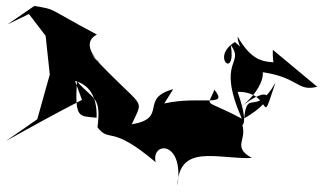

<svg xmlns="http://www.w3.org/2000/svg" viewBox="-246 -596 1084 644"><g transform="rotate(-90 296.0 -274.0)"><path d="M571 -719 498 -663 368 -649 218 -691 145 -796C192 -712 239 -627 283 -541L359 -569C337 -624 379 -487 223 -492C230 -549 216 -566 345 -558C281 -501 295 -476 191 -489C137 -447 203 -446 74 -294C144 -310 148 -197 -6 -221C138 -216 84 -89 88 29C128 -43 151 21 211 -8C204 -36 150 37 310 -19C311 105 174 52 341 108C222 42 324 13 221 3C289 122 343 92 255 -13C332 87 409 72 378 48C362 189 309 177 327 248L451 99C328 96 405 153 367 174C454 116 353 64 495 -19C429 -17 390 74 477 -28C426 -112 349 -22 467 -42C401 7 420 -92 220 -5C290 -136 254 -121 317 -97C256 -47 298 -142 271 -265L319 -235C287 -351 222 -250 201 -374C297 -331 241 -330 438 -513C356 -421 462 -570 502 -491C595 -666 585 -624 598 -701L536 -791Z"/></g></svg>

Font: Asimov Silicon
Style: Regular
Weight: 400
Designer: Google
Version: Version 2.000980; 2014